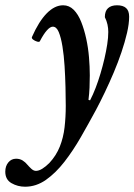

<svg xmlns="http://www.w3.org/2000/svg" viewBox="-85 -436 509 727"><path d="M10 271Q-18 271 -41.5 257.5Q-65 244 -65 214Q-65 193 -53.5 179Q-42 165 -24 165Q-10 165 0.5 171.5Q11 178 19 188Q24 194 33 202.5Q42 211 51 211Q62 211 75 203Q88 195 102 181Q128 153 141.5 119Q155 85 159.5 46Q164 7 164 -35Q164 -67 163 -106.5Q162 -146 159.5 -186Q157 -226 151.5 -260Q146 -294 137.5 -314.5Q129 -335 115 -335Q105 -335 92.5 -321Q80 -307 66 -280Q64 -276 55.5 -278.5Q47 -281 40.5 -286Q34 -291 36 -296Q62 -355 92 -385.5Q122 -416 154 -416Q177 -416 194 -399Q211 -382 222.5 -353Q234 -324 241.5 -289.5Q249 -255 252 -219Q255 -183 255 -151Q255 -127 254 -104Q253 -81 250 -58L256 -56Q267 -77 277 -103Q287 -129 295.5 -157.5Q304 -186 310.5 -214Q317 -242 321 -268Q325 -294 325 -315Q325 -329 322 -343Q319 -357 312 -371Q312 -394 324 -405Q336 -416 358 -416Q381 -416 392.5 -405.5Q404 -395 404 -373Q404 -346 396 -311.5Q388 -277 375 -238.5Q362 -200 345.5 -161Q329 -122 311.5 -85.5Q294 -49 278 -19Q251 31 221.5 82.5Q192 134 159 176.5Q126 219 89 245Q52 271 10 271Z"/></svg>

Font: Junicode VF
Style: Italic
Weight: 400
Italic angle: -11°
Designer: Peter S. Baker
Version: Version 2.209